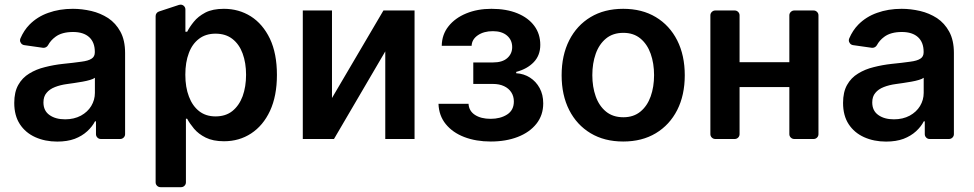

<svg xmlns="http://www.w3.org/2000/svg" viewBox="-20 -590 4133 815"><path d="M129.6 -7.8Q88.1 -26.6 64.3 -62.9Q40.5 -99.4 40.5 -153.1Q40.5 -199.2 57.5 -229.4Q74.6 -259.9 104 -277.7Q133.9 -296.2 170.5 -305Q207.7 -314.6 247.5 -318.9Q291.2 -323.2 325.3 -328.1Q354.8 -331.7 368.6 -340.9Q382.5 -349.4 382.5 -367.9V-370Q382.5 -410.2 358.7 -432.2Q334.5 -454.2 290.1 -454.2Q242.5 -454.2 215.2 -433.6Q195 -418.7 183.9 -398.1Q180.8 -392.4 174.9 -389.4Q169 -386.4 162.6 -387.1L83.1 -398.4Q75.3 -399.5 70.1 -405.5Q65 -411.6 65 -419Q65 -422.6 66.8 -427.2Q81.7 -461.6 105.1 -485.4Q138.5 -519.2 185 -535.5Q231.9 -552.6 289.4 -552.6Q327.8 -552.6 367.9 -543.3Q405.9 -534.4 439.3 -513.1Q471.6 -491.5 491.1 -455.6Q511 -419 511 -365.1V-20.6Q511 -12.1 504.8 -6Q498.6 0 490.1 0H408Q399.5 0 393.5 -6Q387.4 -12.1 387.4 -20.6V-74.9H383.2Q371.8 -52.6 350.1 -32.7Q328.5 -12.8 297.2 -0.7Q265.3 11 223 11Q171.5 11 129.6 -7.8ZM190.3 -101.6Q215.9 -83.5 256.4 -83.5Q294.4 -83.5 323.5 -99.1Q351.9 -114.7 367.2 -139.9Q382.8 -165.8 382.8 -195.7V-259.9Q376.1 -254.6 362.2 -250.7Q348 -246.4 330.3 -243.3L295.1 -237.6L264.9 -233.3Q235.8 -229.4 213.4 -220.5Q190 -211.3 177.6 -195.7Q164.4 -180.4 164.4 -155.2Q164.4 -119.7 190.3 -101.6Z M640.6 183.9V-521.7Q640.6 -528.4 644.5 -533.7Q648.4 -539.1 654.8 -541.2L739.7 -569.2Q742.9 -570.3 746.4 -570.3Q755 -570.3 761 -564.3Q767 -558.2 767 -549.7V-455.3H774.5Q785.2 -476.2 802.6 -497.5Q820.3 -519.9 851.6 -536.6Q882.5 -552.6 930.4 -552.6Q993.6 -552.6 1044.7 -520.6Q1095.5 -488.3 1125.7 -425.8Q1155.5 -362.9 1155.5 -272Q1155.5 -182.5 1126.1 -119.3Q1096.9 -56.8 1045.8 -23.4Q995.4 9.6 930.8 9.6Q884.2 9.6 853 -6Q822.8 -21 803.6 -43.7Q784.4 -66.8 774.5 -85.9H769.2V183.9Q769.2 192.5 763.1 198.5Q757.1 204.5 748.6 204.5H661.6Q652.7 204.5 646.7 198.5Q640.6 192.5 640.6 183.9ZM782 -180Q796.9 -140.3 825.6 -117.9Q854 -95.9 894.9 -95.9Q937.9 -95.9 966.3 -118.6Q995 -141.7 1009.9 -181.5Q1024.5 -221.9 1024.5 -272.7Q1024.5 -323.2 1009.9 -362.9Q995.7 -402 966.6 -424.7Q937.9 -447.1 894.9 -447.1Q853.3 -447.1 824.9 -425.4Q795.8 -403.4 781.6 -364.7Q766.7 -326 766.7 -272.7Q766.7 -219.5 782 -180Z M1265.3 -545.5H1389.2V-174L1607.6 -545.5H1739.7V0H1615.4V-371.8L1397.7 0H1265.3Z M1841.3 -149.5H1968.8Q1970.5 -119 1996.1 -102.3Q2021.7 -85.6 2062.5 -85.6Q2104 -85.6 2132.6 -103.9Q2161.2 -122.2 2161.2 -159.4Q2161.2 -181.5 2150.2 -198.3Q2139.2 -215.2 2119.3 -224.4Q2099.4 -233.7 2072.4 -233.7H1989V-324.9H2072.4Q2112.6 -324.9 2133.3 -343.4Q2154.1 -361.9 2154.1 -389.9Q2154.1 -420.1 2132.3 -438.9Q2110.4 -457.7 2072.1 -457.7Q2033.7 -457.7 2008.3 -440.3Q1983 -422.9 1981.9 -395.6H1855.1Q1855.8 -443.2 1883.7 -478.3Q1911.6 -513.5 1959 -533Q2006.4 -552.6 2066.1 -552.6Q2130 -552.6 2176.5 -533.4Q2223 -514.2 2248.2 -479.9Q2273.4 -445.7 2273.4 -399.5Q2273.4 -355.1 2245.7 -326.2Q2218 -297.2 2171.2 -284.8V-279.1Q2203.5 -277.3 2229.4 -260.8Q2255.3 -244.3 2270.6 -216.3Q2285.9 -188.2 2285.9 -151.3Q2285.9 -101.2 2257.1 -64.8Q2228.3 -28.4 2178.1 -8.9Q2127.8 10.7 2063.2 10.7Q2000.4 10.7 1950.8 -8.3Q1901.3 -27.3 1872.2 -63.2Q1843 -99.1 1841.3 -149.5Z M2364 -270.6Q2364 -355.1 2396.1 -418.7Q2428.3 -482.2 2486.9 -517.4Q2545.5 -552.6 2625.4 -552.6Q2705.3 -552.6 2763.8 -517.4Q2822.4 -482.2 2854.6 -418.7Q2886.7 -355.1 2886.7 -270.6Q2886.7 -186.1 2854.6 -122.9Q2822.4 -59.7 2763.8 -24.5Q2705.3 10.7 2625.4 10.7Q2545.5 10.7 2486.9 -24.5Q2428.3 -59.7 2396.1 -122.9Q2364 -186.1 2364 -270.6ZM2756.4 -271Q2756.4 -321 2742 -361.7Q2727.6 -402.3 2698.5 -426.5Q2669.4 -450.6 2626.1 -450.6Q2581.7 -450.6 2552.4 -426.5Q2523.1 -402.3 2508.7 -361.7Q2494.3 -321 2494.3 -271Q2494.3 -221.2 2508.7 -180.8Q2523.1 -140.3 2552.4 -116.3Q2581.7 -92.3 2626.1 -92.3Q2669.4 -92.3 2698.5 -116.3Q2727.6 -140.3 2742 -180.8Q2756.4 -221.2 2756.4 -271Z M2995.4 -20.6V-524.9Q2995.4 -533.4 3001.6 -539.4Q3007.8 -545.5 3016.3 -545.5H3098.7Q3107.2 -545.5 3113.3 -539.4Q3119.3 -533.4 3119.3 -524.9V-326H3330.6V-524.9Q3330.6 -533.4 3336.8 -539.4Q3343 -545.5 3351.6 -545.5H3433.6Q3442.1 -545.5 3448.2 -539.4Q3454.2 -533.4 3454.2 -524.9V-20.6Q3454.2 -12.1 3448.2 -6Q3442.1 0 3433.6 0H3351.6Q3343 0 3336.8 -6Q3330.6 -12.1 3330.6 -20.6V-220.5H3119.3V-20.6Q3119.3 -12.1 3113.3 -6Q3107.2 0 3098.7 0H3016.3Q3007.8 0 3001.6 -6Q2995.4 -12.1 2995.4 -20.6Z M3647.7 -7.8Q3606.2 -26.6 3582.4 -62.9Q3558.6 -99.4 3558.6 -153.1Q3558.6 -199.2 3575.6 -229.4Q3592.7 -259.9 3622.2 -277.7Q3652 -296.2 3688.6 -305Q3725.9 -314.6 3765.6 -318.9Q3809.3 -323.2 3843.4 -328.1Q3872.9 -331.7 3886.7 -340.9Q3900.6 -349.4 3900.6 -367.9V-370Q3900.6 -410.2 3876.8 -432.2Q3852.6 -454.2 3808.2 -454.2Q3760.7 -454.2 3733.3 -433.6Q3713.1 -418.7 3702.1 -398.1Q3698.9 -392.4 3693 -389.4Q3687.1 -386.4 3680.8 -387.1L3601.2 -398.4Q3593.4 -399.5 3588.2 -405.5Q3583.1 -411.6 3583.1 -419Q3583.1 -422.6 3584.9 -427.2Q3599.8 -461.6 3623.2 -485.4Q3656.6 -519.2 3703.1 -535.5Q3750 -552.6 3807.5 -552.6Q3845.9 -552.6 3886 -543.3Q3924 -534.4 3957.4 -513.1Q3989.7 -491.5 4009.2 -455.6Q4029.1 -419 4029.1 -365.1V-20.6Q4029.1 -12.1 4022.9 -6Q4016.7 0 4008.2 0H3926.1Q3917.6 0 3911.6 -6Q3905.5 -12.1 3905.5 -20.6V-74.9H3901.3Q3889.9 -52.6 3868.3 -32.7Q3846.6 -12.8 3815.3 -0.7Q3783.4 11 3741.1 11Q3689.6 11 3647.7 -7.8ZM3708.5 -101.6Q3734 -83.5 3774.5 -83.5Q3812.5 -83.5 3841.6 -99.1Q3870 -114.7 3885.3 -139.9Q3900.9 -165.8 3900.9 -195.7V-259.9Q3894.2 -254.6 3880.3 -250.7Q3866.1 -246.4 3848.4 -243.3L3813.2 -237.6L3783 -233.3Q3753.9 -229.4 3731.5 -220.5Q3708.1 -211.3 3695.7 -195.7Q3682.5 -180.4 3682.5 -155.2Q3682.5 -119.7 3708.5 -101.6Z"/></svg>

Font: DeltaSans SemiBold
Style: Regular
Weight: 600
Designer: Rasmus Andersson
Foundry: rsms
Version: Version 3.012